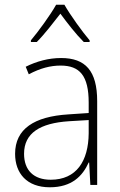

<svg xmlns="http://www.w3.org/2000/svg" viewBox="-20 -784 509 814"><path d="M253 -764H218C194 -721 143 -651 111 -613V-606H136C169 -639 207 -689 236 -726C264 -688 301 -640 335 -606H360V-613C330 -648 278 -720 253 -764ZM239 -538C186 -538 135 -524 89 -501L102 -469C151 -495 194 -506 237 -506C318 -506 356 -463 356 -349V-305L269 -299C126 -290 44 -238 44 -132C44 -49 94 10 191 10C285 10 330 -38 356 -95H358L363 0H392V-355C392 -484 342 -538 239 -538ZM272 -270 356 -275V-219C355 -101 304 -22 195 -22C123 -22 82 -62 82 -132C82 -220 150 -262 272 -270Z"/></svg>

Font: Noto Sans Bengali SemiCondensed ExtraLight
Style: Regular
Weight: 200
Width: 4
Designer: Joana Ranito - Universal Thirst; Jelle Bosma - Monotype Design Team
Foundry: Universal Thirst ehf.
Version: Version 3.000